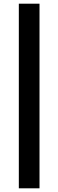

<svg xmlns="http://www.w3.org/2000/svg" viewBox="-20 -870 316 1040"><path d="M82 150H194V-850H82Z"/></svg>

Font: Finlandica Medium
Style: Regular
Weight: 500
Designer: Niklas Ekholm, Juho Hiilivirta, Jaakko Suomalainen
Foundry: Helsinki Type Studio
Version: Version 2.000;Glyphs 3.2 (3202)